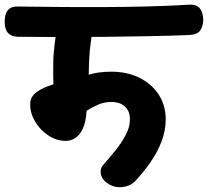

<svg xmlns="http://www.w3.org/2000/svg" viewBox="-92 -792 887 819"><path d="M418.2 6.6Q388.3 6.6 362.8 -12.7Q337.3 -32 337.3 -61.2Q337.3 -68.6 340.2 -75.7Q343.1 -82.9 348.8 -89.3Q374.7 -118.3 400.7 -150.6Q426.8 -182.9 444.5 -216.6Q462.2 -250.2 462.2 -282.4Q462.2 -307.3 452.2 -323.8Q442.2 -340.2 424.6 -348.7Q407 -357.1 383.2 -357.1Q353.1 -357.1 327.6 -346.2Q302.1 -335.2 277.3 -319.6Q274.6 -270.7 260.9 -242.5Q247.2 -214.3 228.3 -202.7Q209.3 -191 188.2 -191Q150 -191 115.2 -213.5Q80.4 -236 58.6 -272.1Q36.7 -308.1 36.7 -347.1Q36.7 -378.7 63.7 -398.9Q90.7 -419.1 135.8 -432.1Q134.8 -454.8 134.9 -476.9Q135 -499.1 135.2 -521.8Q135.4 -543.9 136.9 -563.2Q138.4 -582.4 140.9 -601.5Q143.4 -620.6 145.9 -640.2Q150.2 -671.4 170.7 -693Q191.1 -714.6 222.1 -714.6Q245.2 -714.6 263.8 -703Q282.3 -691.4 292.1 -673.1Q301.9 -654.7 298.3 -634.1Q295.9 -614.4 293.4 -596.7Q290.9 -578.9 289.8 -560.5Q288.7 -542.1 287.7 -521.8L286.4 -473.4Q303.4 -479.1 328.8 -482.7Q354.1 -486.2 383.4 -486.2Q449.7 -486.2 501.9 -460.7Q554.2 -435.1 584.6 -389.1Q614.9 -343.1 614.9 -282.4Q614.9 -235.8 597.4 -189.6Q580 -143.3 550.1 -100.3Q520.1 -57.3 483.7 -18.3Q472.2 -6.7 455 -0.1Q437.8 6.6 418.2 6.6ZM-16.4 -635.1Q-43.3 -635.9 -57.7 -651.2Q-72 -666.6 -72 -699.6Q-72 -766.2 -16.4 -764.2Q62.9 -763.2 157.2 -762.3Q251.4 -761.4 349.7 -761.8Q448 -762.2 540.6 -764.6Q633.2 -767 710 -771.8Q747.9 -774.6 761.4 -755.2Q775 -735.8 775 -706.3Q774 -680.2 762.2 -662.2Q750.4 -644.2 711.8 -642.4Q634.8 -639.4 541.4 -637.6Q448 -635.7 349.3 -634.8Q250.7 -633.9 156.4 -634Q62.1 -634.1 -16.4 -635.1Z"/></svg>

Font: Playpen Sans Deva
Style: Regular
Weight: 400
Designer: Pooja Saxena, Gunjan Panchal, Laura Meseguer, Veronika Burian, José Scaglione
Foundry: TypeTogether
Version: Version 2.000